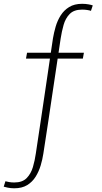

<svg xmlns="http://www.w3.org/2000/svg" viewBox="-56 -808 536 1008"><path d="M19 180.5Q0.5 180.5 -15.2 177.2Q-31 174 -36.5 172L-27.5 143.5Q-21 145.5 -8.2 147.8Q4.5 150 19 150Q61.5 150 84 127Q106.5 104 116.8 69Q127 34 132 -1.5Q136 -28 143 -74.8Q150 -121.5 158.8 -179.8Q167.5 -238 176.8 -300.8Q186 -363.5 194.8 -422.5Q203.5 -481.5 210.5 -529.5Q217.5 -577.5 222 -606.5Q227 -636.5 236.2 -668.2Q245.5 -700 262.5 -727Q279.5 -754 307 -771Q334.5 -788 375 -788Q393.5 -788 409.5 -785Q425.5 -782 431 -779.5L421.5 -751Q415 -753.5 402.2 -755.5Q389.5 -757.5 375 -757.5Q332 -757.5 309.8 -734.5Q287.5 -711.5 277.8 -676.8Q268 -642 262.5 -606Q258 -577.5 251 -529.2Q244 -481 235 -422Q226 -363 216.8 -300.5Q207.5 -238 198.8 -179.5Q190 -121 182.8 -74.5Q175.5 -28 171.5 -1Q167 29 157.5 60.8Q148 92.5 131 119.8Q114 147 86.8 163.8Q59.5 180.5 19 180.5ZM80.5 -500.5 86 -531H384.5L379 -500.5Z"/></svg>

Font: Epilogue ExtraLight
Style: Regular
Weight: 250
Designer: Tyler Finck
Foundry: Etcetera Type Co
Version: Version 2.112